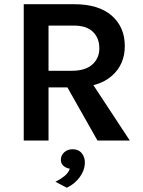

<svg xmlns="http://www.w3.org/2000/svg" viewBox="-20 -669 683 914"><path d="M93 0V-649H332.9Q449.5 -649 511.8 -594.6Q574.1 -540.1 574.1 -450Q574.1 -361.5 511.8 -307.3Q449.5 -253.1 332.9 -253.1H211V0ZM444 0 272 -304H398L597.9 0ZM211 -332H321.1Q386.2 -332 419.5 -361.9Q452.9 -391.7 452.9 -439Q452.9 -487.7 422.5 -517.4Q392.1 -547.1 332.9 -547.1H211ZM298.1 224.6 243.9 196.3Q268.4 184.2 286.9 169.2Q305.4 154.2 312.4 134.1Q293.4 131.2 280.9 119.2Q268.4 107.2 269.9 88Q271.2 68.1 287.1 54.8Q303 41.4 325.9 41.4Q354.1 41.4 369.9 61.3Q385.8 81.3 383.8 110.7Q382.3 142.4 359.7 174.1Q337.1 205.9 298.1 224.6Z"/></svg>

Font: Karla
Style: Regular
Weight: 400
Designer: Jonathan Pinhorn
Version: Version 2.004;gftools[0.9.33]